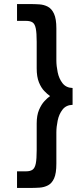

<svg xmlns="http://www.w3.org/2000/svg" viewBox="-20 -776 411 947"><path d="M109 69Q129 69 140.5 61Q152 53 156.5 30.5Q161 8 161 -36V-167Q161 -207 172.5 -234Q184 -261 199.5 -277.5Q215 -294 227 -302Q214 -311 198.5 -327Q183 -343 172 -370Q161 -397 161 -439V-570Q161 -613 156.5 -635.5Q152 -658 140.5 -665.5Q129 -673 109 -673H64V-756H128Q151 -756 174 -754.5Q197 -753 216 -743Q235 -733 246.5 -708Q258 -683 258 -636V-478Q258 -451 264.5 -419.5Q271 -388 288.5 -365.5Q306 -343 338 -342V-259Q306 -258 288.5 -235.5Q271 -213 264.5 -181.5Q258 -150 258 -123V31Q258 79 247 103.5Q236 128 217 138Q198 148 175 149.5Q152 151 128 151H64V69Z"/></svg>

Font: Synthetic
Style: Regular
Weight: 400
Designer: Santiago Orozco
Foundry: Typemade
Version: Version 2.000; ttfautohint (v1.8.4.7-5d5b)